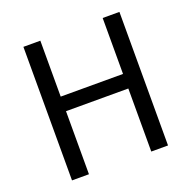

<svg xmlns="http://www.w3.org/2000/svg" viewBox="-127 -842 964 967"><g transform="rotate(-20 355.5 -358.0)"><path d="M97.7 0V-715.8H188.5V-416H522.5V-715.8H612.3V0H522.5V-337.9H188.5V0Z"/></g></svg>

Font: Bpmf GenYo Gothic R
Style: R
Weight: 400
Foundry: But Ko
Version: Version 1.320